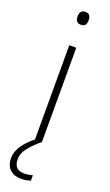

<svg xmlns="http://www.w3.org/2000/svg" viewBox="-180 -758 577 1011"><g transform="rotate(20 108.5 -253.0)"><path d="M108 -724Q127 -724 133.5 -714Q140 -704 140 -688Q140 -672 133.5 -662Q127 -652 108 -652Q92 -652 85 -662Q78 -672 78 -688Q78 -704 85 -714Q92 -724 108 -724ZM128 -530V0H89V-530ZM39 128Q39 186 95 186Q109 186 121.5 184Q134 182 143 179V209Q133 213 120 215.5Q107 218 90 218Q52 218 28 196.5Q4 175 4 133Q4 96 29 60Q54 24 102 -12L126 0Q92 28 65.5 59.5Q39 91 39 128Z"/></g></svg>

Font: Noto Sans Kannada ExtraLight
Style: Regular
Weight: 200
Designer: Jelle Bosma - Monotype Design Team
Foundry: Monotype Imaging Inc.
Version: Version 2.005; ttfautohint (v1.8.4.7-5d5b)